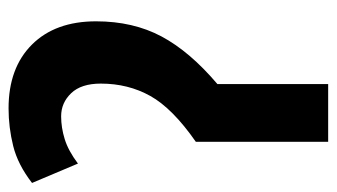

<svg xmlns="http://www.w3.org/2000/svg" viewBox="-184 -580 764 435"><g transform="rotate(-90 197.5 -362.0)"><path d="M169.9 -724.1Q261.7 -724.1 314.5 -671.1Q367.2 -618.2 367.2 -525.9Q367.2 -441.9 333 -377.7Q298.8 -313.5 225.1 -251V0H94.2V-299.8Q169.9 -352.5 198 -402.8Q226.1 -453.1 226.1 -515.1Q226.1 -559.6 204.3 -582.3Q182.6 -605 151.9 -605Q126.5 -605 100.3 -596.9Q74.2 -588.9 44.9 -566.9L1 -670.9Q42.5 -703.1 84.7 -713.6Q127 -724.1 169.9 -724.1Z"/></g></svg>

Font: Open Sans Condensed
Style: Bold
Weight: 700
Width: 3
Designer: Monotype Design Team
Foundry: Monotype Imaging Inc.
Version: Version 3.003; ttfautohint (v1.8.4)